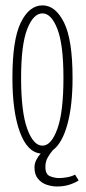

<svg xmlns="http://www.w3.org/2000/svg" viewBox="-20 -546 312 696"><path d="M186.5 130Q168.5 130 149.5 123.8Q130.5 117.5 117.8 102.2Q105 87 105 61Q105 46.5 111.5 33.8Q118 21 127.5 10.5Q79 6 52 -67.5Q25 -141 25 -263.5Q25 -402.5 55.5 -464.5Q86 -526.5 134 -526.5Q181 -526.5 212 -464.5Q243 -402.5 243 -263.5Q243 -163 224.2 -95Q205.5 -27 172 -2Q162.5 8.5 153.5 24Q144.5 39.5 144.5 58.5Q144.5 86 161.2 92.8Q178 99.5 195 99.5Q206.5 99.5 223.5 96.5Q240.5 93.5 252 87L265 108Q254 116 233.2 123Q212.5 130 186.5 130ZM134 -18Q166 -18 188 -79Q210 -140 210 -263.5Q210 -384.5 188 -441Q166 -497.5 134 -497.5Q101 -497.5 78.8 -441Q56.5 -384.5 56.5 -263.5Q56.5 -140 78.8 -79Q101 -18 134 -18Z"/></svg>

Font: Imbue 10pt Thin
Style: Regular
Weight: 100
Designer: Tyler Finck
Foundry: Etcetera Type Company
Version: Version 1.102; ttfautohint (v1.8.3)